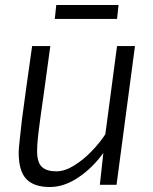

<svg xmlns="http://www.w3.org/2000/svg" viewBox="-20 -742 613 771"><path d="M180 9Q116.5 9 85.8 -23Q55 -55 55 -130Q55 -142 59 -178.8Q63 -215.5 68 -261Q75 -314.5 85.2 -388.2Q95.5 -462 109 -557H182Q168.5 -456.5 160 -395.8Q151.5 -335 147 -303.5Q142.5 -272 141 -260Q135 -216 132 -186.5Q129 -157 129 -135Q129 -90 148 -72Q167 -54 206 -54Q240 -54 277.2 -77Q314.5 -100 347.8 -134.5Q381 -169 403 -203L450 -557H522L448 0H381L395 -128Q353 -69 295.5 -30Q238 9 180 9ZM200 -666 206 -722H456L450 -666Z"/></svg>

Font: Merriweather Sans Light
Style: Italic
Weight: 300
Italic angle: -7.5°
Designer: Eben Sorkin
Foundry: Eben Sorkin
Version: Version 2.001; ttfautohint (v1.8.3)